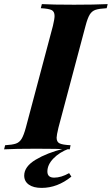

<svg xmlns="http://www.w3.org/2000/svg" viewBox="-61 -728 545 936"><path d="M215 -57Q215 -36 229.5 -29Q244 -22 283 -20L279 0Q221 -3 116 -3Q11 -3 -41 0L-36 -20Q-1 -22 16.5 -28Q34 -34 44.5 -51.5Q55 -69 65 -106L197 -602Q205 -636 205 -650Q205 -672 190.5 -679Q176 -686 138 -688L143 -708Q192 -705 300 -705Q399 -705 464 -708L459 -688Q422 -686 404.5 -680Q387 -674 376.5 -657Q366 -640 356 -602L224 -106Q215 -68 215 -57ZM170 108Q170 138 203 138Q237 138 276 116L287 133Q219 188 142 188Q102 188 79.5 172Q57 156 57 128Q57 84 113 50.5Q169 17 249 -3H275Q229 14 199.5 44.5Q170 75 170 108Z"/></svg>

Font: Playfair Display SC
Style: Bold Italic
Weight: 700
Italic angle: -14°
Designer: Claus Eggers Sørensen
Foundry: Claus Eggers Sørensen
Version: Version 1.200; ttfautohint (v1.6)